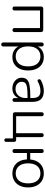

<svg xmlns="http://www.w3.org/2000/svg" viewBox="1154 -1688 720 3068"><g transform="rotate(90 1514.0 -154.0)"><path d="M115 6Q84 6 84 -26V-448Q84 -485 120 -485H455Q492 -485 492 -448V-26Q492 6 460 6Q428 6 428 -26V-433H147V-26Q147 6 115 6Z M881 -45Q955 -45 998 -97Q1041 -149 1041 -243Q1041 -338 998 -389Q955 -440 881 -440Q808 -440 764.5 -389Q721 -338 721 -243Q721 -149 764.5 -97Q808 -45 881 -45ZM690 186Q659 186 659 154V-459Q659 -492 690 -492Q722 -492 722 -459V-395Q744 -441 788.5 -467.5Q833 -494 891 -494Q956 -494 1004.5 -463.5Q1053 -433 1079.5 -376.5Q1106 -320 1106 -243Q1106 -166 1079.5 -109.5Q1053 -53 1005 -22.5Q957 8 891 8Q832 8 788 -18Q744 -44 722 -90V154Q722 186 690 186Z M1393 8Q1344 8 1305.5 -11.5Q1267 -31 1244.5 -64Q1222 -97 1222 -138Q1222 -192 1249 -222.5Q1276 -253 1340 -265.5Q1404 -278 1515 -278H1546V-314Q1546 -380 1519.5 -410Q1493 -440 1434 -440Q1397 -440 1361 -430.5Q1325 -421 1286 -399Q1267 -389 1256 -399Q1245 -409 1246 -424.5Q1247 -440 1263 -448Q1304 -471 1348 -482.5Q1392 -494 1433 -494Q1522 -494 1565 -449.5Q1608 -405 1608 -310V-26Q1608 6 1578 6Q1547 6 1547 -26V-87Q1527 -42 1487 -17Q1447 8 1393 8ZM1546 -234H1516Q1427 -234 1377 -226Q1327 -218 1307 -198Q1287 -178 1287 -142Q1287 -98 1318 -70Q1349 -42 1402 -42Q1444 -42 1476.5 -62.5Q1509 -83 1527.5 -119Q1546 -155 1546 -200Z M2219 136Q2191 136 2191 107V0H1808Q1774 0 1774 -35V-459Q1774 -492 1805 -492Q1837 -492 1837 -459V-52H2108V-459Q2108 -492 2140 -492Q2171 -492 2171 -459V-52H2213Q2247 -52 2247 -19V107Q2247 136 2219 136Z M2750 8Q2652 8 2592 -55Q2532 -118 2527 -224H2425V-26Q2425 6 2393 6Q2362 6 2362 -26V-459Q2362 -492 2393 -492Q2425 -492 2425 -459V-277H2528Q2538 -378 2596.5 -436Q2655 -494 2750 -494Q2819 -494 2869.5 -463Q2920 -432 2947.5 -376Q2975 -320 2975 -243Q2975 -167 2947.5 -110.5Q2920 -54 2869.5 -23Q2819 8 2750 8ZM2750 -45Q2824 -45 2867 -97Q2910 -149 2910 -243Q2910 -338 2867 -389Q2824 -440 2750 -440Q2677 -440 2633.5 -389Q2590 -338 2590 -243Q2590 -149 2633.5 -97Q2677 -45 2750 -45Z"/></g></svg>

Font: Chiron GoRound TC L
Style: Regular
Weight: 300
Designer: Ryoko NISHIZUKA 西塚涼子 (kana, bopomofo & ideographs); Paul D. Hunt (Latin, Greek & Cyrillic); Sandoll Communications 산돌커뮤니
Foundry: Adobe
Version: Version 1.000;hotconv 1.1.1;makeotfexe 2.6.0